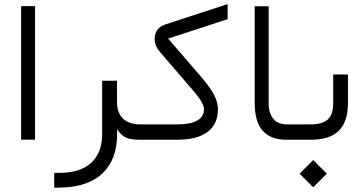

<svg xmlns="http://www.w3.org/2000/svg" viewBox="-20 -666 1736 915"><path d="M80.6 -636.7V-0.5H147V-636.7Z M656.7 0C661.1 0 664.1 -3.4 666.5 -9.8C668.9 -16.1 669.9 -24.4 669.9 -34.7V-40C669.9 -50.3 668.9 -58.1 666.5 -64.5C664.1 -70.3 661.1 -73.2 657.2 -73.2H649.9C613.3 -73.2 585.4 -82.5 566.4 -100.6C547.4 -118.7 537.6 -145 537.6 -179.7V-281.2H466.8V-27.8C466.8 32.2 449.2 78.1 414.6 109.9C379.9 141.6 330.1 157.7 265.1 157.7H238.3V228.5L266.1 228C355 226.6 422.4 204.1 468.8 159.7C515.1 115.7 538.1 53.2 538.1 -28.3V-31.2V-50.3C544.4 -40.5 550.8 -32.7 556.2 -27.3C561.5 -22 568.4 -16.6 576.7 -12.2C585 -7.8 595.2 -4.4 606.9 -2.9C618.2 -1 632.8 0 649.9 0Z M653.3 -73.2C650.9 -73.2 648.4 -71.8 646.5 -69.3C644.5 -66.4 643.1 -62.5 642.1 -57.6C641.1 -52.7 640.6 -46.9 640.6 -40V-34.7C640.6 -11.7 645 0 653.3 0H821.8C887.7 0 937 -12.7 969.7 -37.6C1002.4 -62.5 1018.6 -98.6 1018.6 -146C1018.6 -168 1012.2 -190.9 1000 -214.8C987.3 -238.8 966.8 -266.6 939 -299.3L788.6 -473.6L781.2 -481.9L791.5 -485.4L1064.9 -574.7V-646.5L770 -550.3C734.9 -539.1 717.3 -515.6 716.8 -480C716.8 -459 725.1 -438.5 742.2 -418.5L895.5 -240.2C933.1 -197.8 952.1 -166 952.1 -146C952.1 -97.7 909.2 -73.2 822.8 -73.2Z M1367.7 0C1376 0 1380.4 -11.7 1380.4 -34.7V-40C1380.4 -50.3 1379.4 -58.1 1377.4 -64.5C1375 -70.3 1372.1 -73.2 1367.7 -73.2H1347.2C1318.8 -73.2 1297.4 -82 1282.7 -99.6C1267.6 -117.2 1260.3 -142.6 1260.3 -175.3V-636.2H1193.8V-175.8C1193.8 -116.2 1206.5 -72.3 1231.4 -43.5C1256.3 -14.6 1294.4 0 1345.7 0Z M1363.3 -73.2C1360.8 -73.2 1358.4 -71.8 1356.4 -69.3C1354.5 -66.4 1353 -62.5 1352.1 -57.6C1351.1 -52.7 1350.6 -46.9 1350.6 -40V-34.7C1350.6 -11.7 1355 0 1363.3 0H1461.4C1521.5 0 1565.9 -14.2 1594.7 -43C1623.5 -71.8 1638.2 -115.2 1638.2 -174.3V-311H1567.9V-174.8C1567.9 -138.2 1559.1 -111.8 1542 -96.7C1524.4 -81.1 1497.6 -73.2 1461.9 -73.2ZM1407.7 161.6 1472.7 226.6 1537.6 161.6 1472.7 96.7Z"/></svg>

Font: Shabnam FD Light
Style: Regular
Weight: 300
Foundry: DejaVu fonts team - Redesigned by Saber Rastikerdar - Based on Vazir font
Version: Version 5.00;October 20, 2019;FontCreator 12.0.0.2547 64-bit